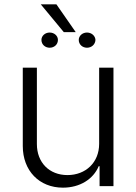

<svg xmlns="http://www.w3.org/2000/svg" viewBox="-20 -858 628 885"><path d="M437 -195C437 -109 375 -51 291 -51C207 -51 150 -109 150 -194V-546H85V-185C85 -71 161 7 270 7C348 7 410 -32 435 -92H439V0H503V-546H437ZM168 -838 274 -710H329L240 -838ZM171 -674C171 -653 188 -638 209 -638C230 -638 247 -653 247 -674C247 -693 230 -708 209 -708C188 -708 171 -693 171 -674ZM343 -674C343 -653 360 -638 381 -638C402 -638 419 -653 420 -674C419 -693 402 -708 381 -708C360 -708 343 -693 343 -674Z"/></svg>

Font: Wafeq Light
Style: Regular
Weight: 300
Designer: Rasmus Andersson & Azza Alameddine
Foundry: Google & TypeTogether
Version: Version 3.000;January 28, 2025;FontCreator 15.0.0.3014 64-bi